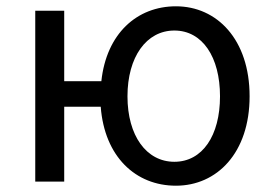

<svg xmlns="http://www.w3.org/2000/svg" viewBox="-20 -577 865 610"><path d="M534 -63C445 -63 385 -146 385 -271C385 -396 445 -480 534 -480C623 -480 679 -396 679 -271C679 -146 623 -63 534 -63ZM539 13C669 13 773 -91 773 -271C773 -452 669 -557 539 -557C415 -557 318 -470 302 -319H184V-543H92V0H184V-238H300C312 -79 411 13 539 13Z"/></svg>

Font: Noto Sans CJK SC
Style: Regular
Weight: 400
Designer: Ryoko NISHIZUKA 西塚涼子 (kana, bopomofo & ideographs); Paul D. Hunt (Latin, Greek & Cyrillic); Sandoll Communications 산돌커뮤니
Foundry: Adobe
Version: Version 2.004;hotconv 1.0.118;makeotfexe 2.5.65603